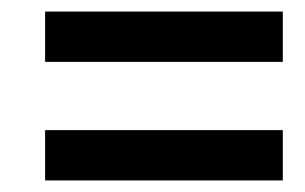

<svg xmlns="http://www.w3.org/2000/svg" viewBox="-20 -518 528 332"><path d="M58 -411H469V-498H58ZM58 -206H469V-293H58Z"/></svg>

Font: Noto Sans Display SemiCondensed Medium
Style: Italic
Weight: 500
Width: 4
Italic angle: -12°
Designer: Monotype Design Team
Foundry: Monotype Imaging Inc.
Version: Version 1.900